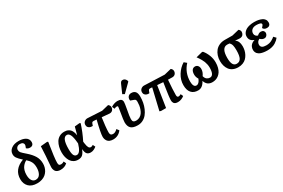

<svg xmlns="http://www.w3.org/2000/svg" viewBox="113 -2051 4898 3319"><g transform="rotate(-30 2562.0 -391.5)"><path d="M24.9 -193.8Q24.9 -388.2 234.9 -465.8Q169.9 -524.9 147.5 -558.6Q125 -592.3 125 -630.9Q125 -698.2 180.7 -740.2Q236.3 -782.2 328.1 -782.2Q364.7 -782.2 397.2 -775.4Q429.7 -768.6 457.5 -753.9Q485.4 -739.3 501.7 -713.4Q518.1 -687.5 518.1 -652.8Q518.1 -622.1 500.2 -602.5Q482.4 -583 446.8 -583Q400.4 -583 377 -610.8Q378.9 -616.2 382.8 -626.5Q386.7 -636.7 388.2 -640.6Q389.6 -644.5 391.6 -650.9Q393.6 -657.2 394.3 -661.4Q395 -665.5 395 -669.9Q395 -695.8 375.7 -710.9Q356.4 -726.1 319.8 -726.1Q283.7 -726.1 262 -704.3Q240.2 -682.6 240.2 -653.8Q240.2 -623.5 258.5 -600.3Q276.9 -577.1 342.8 -521Q421.9 -452.6 461.9 -386Q502 -319.3 502 -234.9Q502 -197.3 492.7 -161.9Q483.4 -126.5 463.4 -94.2Q443.4 -62 414.1 -38.1Q384.8 -14.2 341.8 0Q298.8 14.2 247.1 14.2Q138.7 14.2 81.8 -43.5Q24.9 -101.1 24.9 -193.8ZM373 -230Q373 -297.9 349.1 -342.8Q325.2 -387.7 279.8 -426.8Q258.3 -417 239 -401.4Q219.7 -385.7 199.5 -360.1Q179.2 -334.5 167 -294.4Q154.8 -254.4 154.8 -206.1Q154.8 -131.8 181.6 -91.8Q208.5 -51.8 254.9 -51.8Q313 -51.8 343 -101.6Q373 -151.4 373 -230Z M751 -522.9 767.1 -512.2Q718.8 -215.8 718.8 -124Q718.8 -92.8 728 -78.9Q737.3 -64.9 769 -64.9Q798.3 -64.9 827.1 -85L850.1 -37.1Q796.4 14.2 712.9 14.2Q683.6 14.2 661.1 6.3Q638.7 -1.5 626 -13.4Q613.3 -25.4 605.2 -42Q597.2 -58.6 594.5 -73.5Q591.8 -88.4 591.8 -105Q591.8 -123 596.7 -176.5Q601.6 -230 608.2 -321.8Q614.7 -413.6 618.2 -511.2Z M1063 14.2Q1015.6 14.2 978.8 -6.3Q941.9 -26.9 919.7 -62Q897.5 -97.2 886.2 -141.4Q875 -185.5 875 -235.8Q875 -293.5 887.7 -344.2Q900.4 -395 925.5 -436.5Q950.7 -478 993.4 -502.4Q1036.1 -526.9 1091.8 -526.9Q1113.8 -526.9 1132.8 -523.2Q1151.9 -519.5 1172.9 -508.8Q1193.8 -498 1209.7 -480.5Q1225.6 -462.9 1238 -432.6Q1250.5 -402.3 1255.9 -361.8H1256.8Q1264.2 -386.7 1277.6 -437.5Q1291 -488.3 1297.9 -513.2L1397.9 -522.9L1414.1 -512.2Q1364.7 -357.4 1292 -213.9L1294.9 -185.1Q1304.2 -115.7 1319.3 -90.3Q1334.5 -64.9 1360.8 -64.9Q1384.8 -64.9 1406.7 -82L1430.7 -34.2Q1408.7 -15.1 1378.2 -0.5Q1347.7 14.2 1314 14.2Q1266.1 14.2 1241 -13.9Q1215.8 -42 1212.9 -108.9H1211.9Q1183.1 -42 1151.4 -13.9Q1119.6 14.2 1063 14.2ZM1084 -67.9Q1153.3 -67.9 1199.7 -230L1197.8 -253.9Q1189 -359.4 1165.3 -407.7Q1141.6 -456.1 1103 -456.1Q1008.8 -456.1 1008.8 -230Q1008.8 -140.6 1027.1 -104.2Q1045.4 -67.9 1084 -67.9Z M1751.5 -132.8Q1751.5 -99.1 1764.9 -84.5Q1778.3 -69.8 1806.6 -69.8Q1828.1 -69.8 1848.9 -79.1Q1869.6 -88.4 1897.5 -115.2L1931.6 -70.8Q1867.2 14.2 1764.6 14.2Q1724.6 14.2 1695.6 2Q1666.5 -10.3 1651.9 -30.8Q1637.2 -51.3 1630.9 -72.8Q1624.5 -94.2 1624.5 -118.2Q1624.5 -189 1684.6 -429.2Q1640.1 -433.1 1627.4 -433.1Q1606.9 -433.1 1599.4 -427.5Q1591.8 -421.9 1583.5 -399.9L1571.8 -366.2Q1548.8 -364.3 1526.4 -369.6Q1503.9 -375 1485.8 -393.8Q1467.8 -412.6 1467.8 -441.9Q1467.8 -482.4 1494.6 -505.1Q1521.5 -527.8 1555.7 -527.8L1842.8 -512.2L1980.5 -545.9Q2013.7 -521 2013.7 -487.8Q2013.7 -452.1 1991.7 -429Q1969.7 -405.8 1932.6 -405.8Q1902.8 -405.8 1779.8 -418.9Q1768.6 -349.1 1760 -262Q1751.5 -174.8 1751.5 -132.8Z M2359.9 -753.9Q2370.1 -775.9 2381.6 -786.4Q2393.1 -796.9 2412.6 -796.9Q2464.4 -796.9 2486.8 -737.8V-723.1L2326.7 -564.9L2286.6 -586.9ZM2152.8 -526.9Q2199.7 -526.9 2223.1 -509.5Q2246.6 -492.2 2246.6 -455.1Q2246.6 -426.8 2226.6 -317.9Q2200.7 -186.5 2200.7 -138.2Q2200.7 -98.1 2217.8 -84Q2234.9 -69.8 2268.6 -69.8Q2308.6 -69.8 2340.8 -87.9Q2373 -106 2393.1 -134Q2413.1 -162.1 2426.3 -199.2Q2439.5 -236.3 2444.6 -271.5Q2449.7 -306.6 2449.7 -341.8Q2449.7 -373.5 2440.4 -384Q2431.2 -394.5 2404.8 -403.3Q2399.9 -404.8 2397.5 -405.8L2349.6 -422.9Q2347.7 -436.5 2347.7 -441.9Q2347.7 -480 2369.9 -503.4Q2392.1 -526.9 2429.7 -526.9Q2482.4 -526.9 2509.5 -495.8Q2536.6 -464.8 2536.6 -393.1Q2536.6 -335 2525.9 -277.8Q2515.1 -220.7 2492.2 -167.7Q2469.2 -114.7 2436.8 -74.5Q2404.3 -34.2 2357.2 -10Q2310.1 14.2 2254.4 14.2Q2160.2 14.2 2119.4 -24.4Q2078.6 -63 2078.6 -144Q2078.6 -185.1 2105.5 -340.8Q2118.7 -416.5 2118.7 -431.2Q2118.7 -450.2 2097.7 -450.2Q2077.6 -450.2 2046.4 -435.1L2024.4 -484.9Q2052.7 -504.4 2088.1 -515.6Q2123.5 -526.9 2152.8 -526.9Z M2888.2 -420.9 2823.2 0H2723.1L2695.3 -8.8L2794.4 -430.2Q2766.1 -433.1 2758.3 -433.1Q2737.8 -433.1 2730.2 -427.5Q2722.7 -421.9 2714.4 -399.9L2702.1 -366.2Q2679.2 -364.3 2656.7 -369.6Q2634.3 -375 2616.2 -393.8Q2598.1 -412.6 2598.1 -441.9Q2598.1 -482.4 2625.2 -505.1Q2652.3 -527.8 2686.5 -527.8L3092.3 -512.2L3230.5 -545.9Q3263.2 -521.5 3263.2 -487.8Q3263.2 -452.1 3241.2 -429Q3219.2 -405.8 3182.1 -405.8Q3144.5 -405.8 3097.2 -408.2Q3081.1 -214.8 3081.1 -110.8Q3081.1 -85.4 3089.1 -75.2Q3097.2 -64.9 3113.3 -64.9Q3132.8 -64.9 3161.1 -82L3183.1 -33.2Q3162.6 -15.6 3128.4 -0.7Q3094.2 14.2 3055.2 14.2Q3026.4 14.2 3006.3 6.1Q2986.3 -2 2977.3 -15.9Q2968.3 -29.8 2964.8 -42.5Q2961.4 -55.2 2961.4 -69.8Q2961.4 -83 2962.4 -98.1Q2963.4 -113.3 2965.6 -134.5Q2967.8 -155.8 2970 -173.3Q2972.2 -190.9 2976.8 -222.7Q2981.4 -254.4 2984.6 -275.9Q2987.8 -297.4 2994.4 -340.8Q3001 -384.3 3005.4 -412.1Z M3689 -280.8Q3689 -221.2 3646 -161.1Q3657.7 -114.7 3685.5 -95Q3713.4 -75.2 3745.1 -75.2Q3826.2 -75.2 3826.2 -231Q3826.2 -263.2 3819.1 -295.9Q3812 -328.6 3802.2 -353.8Q3792.5 -378.9 3776.1 -407.5Q3759.8 -436 3747.8 -453.9Q3735.8 -471.7 3717.8 -496.1L3847.2 -528.8L3863.8 -522Q3907.2 -469.2 3934.1 -400.4Q3960.9 -331.5 3960.9 -257.8Q3960.9 -200.7 3948.5 -154.3Q3936 -107.9 3915.3 -76.9Q3894.5 -45.9 3866.5 -25.1Q3838.4 -4.4 3807.9 4.9Q3777.3 14.2 3744.1 14.2Q3687.5 14.2 3652.3 -14.2Q3617.2 -42.5 3603 -91.8H3602.1Q3547.9 14.2 3459 14.2Q3372.6 14.2 3326.2 -38.3Q3279.8 -90.8 3279.8 -192.9Q3279.8 -296.4 3337.4 -388.9Q3395 -481.4 3481.9 -534.2L3530.8 -494.1Q3412.1 -366.7 3412.1 -187Q3412.1 -134.8 3427.7 -105Q3443.4 -75.2 3475.1 -75.2Q3527.3 -75.2 3562 -161.1Q3532.2 -207.5 3532.2 -256.8Q3532.2 -312.5 3553.7 -342.8Q3575.2 -373 3613.8 -373Q3647 -373 3668 -348.4Q3689 -323.7 3689 -280.8Z M4583 -545.9Q4614.7 -521.5 4614.7 -487.8Q4614.7 -475.1 4610.6 -461.9Q4606.4 -448.7 4597.4 -435.5Q4588.4 -422.4 4571.3 -414.1Q4554.2 -405.8 4531.7 -405.8Q4523.9 -405.8 4508.3 -407Q4492.7 -408.2 4471.9 -409.9Q4451.2 -411.6 4439.9 -412.1V-410.2Q4504.9 -372.1 4504.9 -263.2Q4504.9 -223.6 4496.3 -185.3Q4487.8 -147 4468.8 -110.6Q4449.7 -74.2 4422.1 -46.6Q4394.5 -19 4352.8 -2.4Q4311 14.2 4260.7 14.2Q4203.1 14.2 4158.9 -5.6Q4114.7 -25.4 4088.4 -60.5Q4062 -95.7 4049.1 -139.9Q4036.1 -184.1 4036.1 -236.8Q4036.1 -293.5 4052.7 -343Q4069.3 -392.6 4100.3 -430.7Q4131.3 -468.8 4180.2 -491Q4229 -513.2 4289.1 -513.2L4443.8 -512.2ZM4377 -256.8Q4377 -319.3 4367.7 -356.9Q4358.4 -394.5 4330.1 -418.9Q4315.4 -421.9 4285.2 -421.9Q4171.9 -421.9 4171.9 -222.2Q4171.9 -134.8 4195.1 -93.3Q4218.3 -51.8 4267.1 -51.8Q4323.2 -51.8 4350.1 -99.4Q4377 -147 4377 -256.8Z M4845.2 14.2Q4803.2 14.2 4769.3 8.8Q4735.4 3.4 4712.9 -4.6Q4690.4 -12.7 4673.8 -24.7Q4657.2 -36.6 4648.2 -48.1Q4639.2 -59.6 4634 -73.5Q4628.9 -87.4 4627.4 -97.4Q4626 -107.4 4626 -118.2Q4626 -149.4 4637 -175Q4647.9 -200.7 4665.3 -216.3Q4682.6 -231.9 4700 -241.2Q4717.3 -250.5 4733.4 -253.9V-255.9Q4689.9 -272 4668 -300Q4646 -328.1 4646 -373Q4646 -395 4653.3 -415.8Q4660.6 -436.5 4678.5 -457Q4696.3 -477.5 4722.9 -492.7Q4749.5 -507.8 4791.5 -517.3Q4833.5 -526.9 4885.3 -526.9Q4926.3 -526.9 4962.2 -520.3Q4998 -513.7 5030 -499.5Q5062 -485.4 5080.6 -459.2Q5099.1 -433.1 5099.1 -397Q5099.1 -362.8 5080.3 -344.5Q5061.5 -326.2 5029.3 -326.2Q4971.7 -326.2 4951.2 -368.2Q4972.2 -390.6 4980.7 -403.1Q4989.3 -415.5 4989.3 -425.8Q4989.3 -444.8 4960.2 -453.9Q4931.2 -462.9 4889.2 -462.9Q4831.1 -462.9 4800 -434.8Q4769 -406.7 4769 -361.8Q4769 -335 4786.6 -315.4Q4804.2 -295.9 4827.1 -291Q4860.4 -325.2 4900.4 -325.2Q4931.6 -325.2 4949.5 -307.6Q4967.3 -290 4967.3 -264.2Q4967.3 -239.7 4948.5 -216.3Q4929.7 -192.9 4897.9 -192.9Q4855 -192.9 4819.3 -230Q4793.5 -220.7 4776.9 -197.3Q4760.3 -173.8 4760.3 -145Q4760.3 -71.8 4866.2 -71.8Q4899.4 -71.8 4928.5 -78.6Q4957.5 -85.4 4981.4 -99.4Q5005.4 -113.3 5015.4 -120.4Q5025.4 -127.4 5043 -142.1L5085 -98.1Q5070.3 -78.6 5051.3 -61.3Q5032.2 -43.9 5003.2 -25.6Q4974.1 -7.3 4933.1 3.4Q4892.1 14.2 4845.2 14.2Z"/></g></svg>

Font: Literata Book
Style: Bold Italic
Weight: 700
Italic angle: -3°
Designer: Latin by Veronika Burian and Jose Scaglione. Greek by Irene Vlachou. Cyrillic by Vera Evstafieva
Foundry: TypeTogether
Version: Version 1.003;PS 001.003;hotconv 1.0.88;makeotf.lib2.5.64775